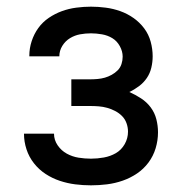

<svg xmlns="http://www.w3.org/2000/svg" viewBox="-20 -548 540 576"><path d="M253 8Q229 8 205.5 5Q182 2 159.5 -5.5Q137 -13 117 -26Q97 -39 82 -58Q67 -77 59.5 -100Q52 -123 52 -146V-147H142Q142 -128 153 -112Q164 -96 180.5 -87Q197 -78 215.5 -75Q234 -72 253 -72Q272 -72 291.5 -75.5Q311 -79 327.5 -88.5Q344 -98 354 -115.5Q364 -133 364 -153Q364 -166 359.5 -178.5Q355 -191 346 -200Q337 -209 325.5 -215Q314 -221 301.5 -224.5Q289 -228 276 -229Q263 -230 250 -230H194V-310H250Q261 -310 272.5 -311Q284 -312 294.5 -315Q305 -318 315 -323.5Q325 -329 333 -337Q341 -345 344.5 -356Q348 -367 348 -378Q348 -394 339.5 -409.5Q331 -425 317 -433.5Q303 -442 286 -445Q269 -448 253 -448Q236 -448 220 -445Q204 -442 190 -433.5Q176 -425 167 -410.5Q158 -396 158 -379H68V-381Q68 -403 75 -424.5Q82 -446 95 -464Q108 -482 126.5 -494.5Q145 -507 165.5 -514.5Q186 -522 208.5 -525Q231 -528 253 -528Q275 -528 297.5 -525Q320 -522 341 -514.5Q362 -507 380.5 -494Q399 -481 412.5 -463Q426 -445 432 -423Q438 -401 438 -379Q438 -362 434 -345Q430 -328 420.5 -314Q411 -300 397 -289.5Q383 -279 368 -272Q386 -264 403 -253Q420 -242 432 -226Q444 -210 449 -190.5Q454 -171 454 -151Q454 -127 447 -103.5Q440 -80 425.5 -60.5Q411 -41 391 -27.5Q371 -14 348 -6Q325 2 301 5Q277 8 253 8Z"/></svg>

Font: Iosevka SS18 Medium
Style: Regular
Weight: 500
Monospace: yes
Designer: Belleve Invis
Foundry: Belleve Invis
Version: Version 25.1.1; ttfautohint (v1.8.4)